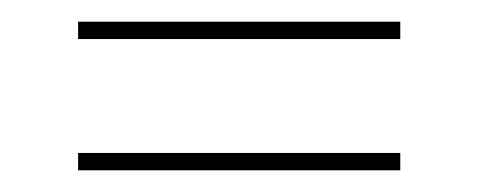

<svg xmlns="http://www.w3.org/2000/svg" viewBox="-20 -289 441 177"><path d="M52 -269H349V-253H52ZM52 -148H349V-132H52Z"/></svg>

Font: Genos Thin
Style: Regular
Weight: 100
Designer: Robert E. Leuschke
Foundry: Robert E. Leuschke
Version: Version 1.010